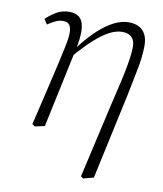

<svg xmlns="http://www.w3.org/2000/svg" viewBox="-79 -565 697 819"><g transform="rotate(10 269.5 -155.0)"><path d="M83 -1Q96 -55 107 -101.5Q118 -148 127.5 -189Q137 -230 146 -269Q155 -308 163 -346Q171 -382 172 -406.5Q173 -431 165 -444Q157 -457 137 -457Q120 -457 105 -450Q90 -443 70 -430L56 -452Q82 -476 105 -488Q128 -500 155 -500Q186 -500 202 -484Q218 -468 220 -433Q222 -398 209 -341L137 -2L95 7ZM326 182 400 -143Q415 -205 424.5 -247.5Q434 -290 439 -318.5Q444 -347 446 -366Q448 -385 448 -401Q448 -427 434 -441Q420 -455 393 -455Q367 -455 338 -440Q309 -425 274.5 -394Q240 -363 197 -313L193 -354H210Q248 -404 283 -436Q318 -468 350.5 -484Q383 -500 413 -500Q439 -500 457.5 -490.5Q476 -481 486 -461.5Q496 -442 496 -413Q496 -400 495 -386.5Q494 -373 492 -355.5Q490 -338 485.5 -315Q481 -292 475 -261Q469 -230 460 -187L381 178L336 190Z"/></g></svg>

Font: Source Serif 4 Light
Style: Italic
Weight: 300
Italic angle: -12°
Designer: Frank Grießhammer
Foundry: Adobe Systems Incorporated
Version: Version 4.004;hotconv 1.0.116;makeotfexe 2.5.65601